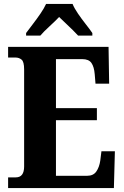

<svg xmlns="http://www.w3.org/2000/svg" viewBox="-20 -951 625 971"><path d="M21 0V-54H60Q102 -54 102 -109V-600Q102 -639 89 -649.5Q76 -660 59 -660H21V-714H529L532 -528H463L459 -576Q456 -613 442.5 -632.5Q429 -652 396 -652H263V-404H470V-343H263V-62H421Q452 -62 467 -83.5Q482 -105 487 -138L493 -186H561L556 0ZM112 -784Q126 -803 146 -829Q166 -855 184.5 -882Q203 -909 213 -931H347Q356 -909 374.5 -882Q393 -855 413.5 -829Q434 -803 447 -784V-771H375Q366 -781 348.5 -798.5Q331 -816 311.5 -834Q292 -852 279 -865Q259 -844 229.5 -817Q200 -790 184 -771H112Z"/></svg>

Font: Noto Serif Ethiopic Condensed ExtraBold
Style: Regular
Weight: 800
Width: 3
Designer: Monotype Design Team
Foundry: Monotype Imaging Inc.
Version: Version 2.102; ttfautohint (v1.8.4.7-5d5b)